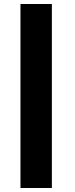

<svg xmlns="http://www.w3.org/2000/svg" viewBox="-20 -797 372 957"><path d="M82 140V-777H238.5V140Z"/></svg>

Font: Epilogue Black
Style: Regular
Weight: 900
Designer: Tyler Finck
Foundry: Etcetera Type Co
Version: Version 2.111; ttfautohint (v1.8.3)